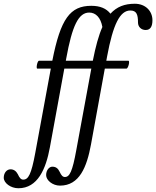

<svg xmlns="http://www.w3.org/2000/svg" viewBox="-173 -735 833 1024"><path d="M-75 269C28 269 72 166 93 51L170 -369H314L234 65C213 181 198 209 173 209C162 209 154 201 145 181C136 162 124 154 106 154C89 154 73 173 73 199C73 226 107 255 147 255C251 255 290 155 312 37L386 -369H501C511 -369 521 -411 512 -411H394L398 -433C430 -606 467 -679 522 -679C555 -679 563 -658 563 -615C563 -592 580 -575 604 -575C629 -575 640 -594 640 -627C640 -676 603 -715 546 -715C491 -715 450 -699 416 -662C394 -690 361 -704 314 -704C201 -704 150 -635 106 -411H35C26 -411 18 -369 26 -369H98L15 81C-6 195 -22 223 -49 223C-61 223 -69 214 -78 194C-87 177 -100 168 -117 168C-137 168 -153 187 -153 213C-153 241 -116 269 -75 269ZM180 -422C212 -599 246 -668 303 -668C337 -668 364 -642 373 -591C353 -546 337 -487 322 -411H178Z"/></svg>

Font: Junicode Two Beta SemiCondensed Medium
Style: Italic
Weight: 500
Width: 4
Italic angle: -10°
Version: Version 1.063